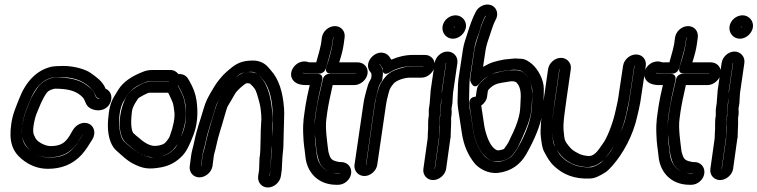

<svg xmlns="http://www.w3.org/2000/svg" viewBox="-20 -763 3365 853"><path d="M349 -166C349 -166 348 -166 348 -165L321 -123C318 -118 312 -112 307 -106C283 -78 250 -63 200 -63C169 -63 141 -73 113 -96C92 -113 82 -131 79 -154C89 -106 136 -64 198 -64C257 -64 295 -87 322 -125C328 -134 349 -169 349 -166ZM356 -391C324 -411 283 -419 231 -419C198 -419 163 -398 147 -374C132 -352 120 -332 113 -314C99 -277 86 -254 79 -204C77 -192 77 -181 77 -170C76 -183 78 -197 80 -212C86 -255 100 -282 112 -313C137 -378 170 -408 211 -418C216 -419 232 -420 255 -420C319 -420 361 -396 387 -367C400 -353 400 -347 407 -334C411 -327 417 -326 424 -323C406 -323 404 -337 400 -347C393 -365 374 -378 356 -391ZM337 -340C358 -323 353 -319 364 -299C382 -266 454 -258 472 -312C480 -336 471 -360 449 -369C448 -370 447 -374 446 -376C433 -403 408 -421 384 -438C359 -456 308 -470 262 -470C237 -470 220 -469 206 -466C141 -450 94 -399 65 -324C52 -290 36 -257 30 -212C19 -137 34 -91 77 -56C111 -28 150 -13 193 -13C253 -13 304 -33 343 -76C361 -96 375 -119 390 -143C409 -174 396 -204 375 -213C347 -226 317 -207 305 -187C280 -144 267 -114 205 -114C192 -114 178 -118 162 -127C146 -136 138 -146 135 -155C135 -156 134 -158 133 -159C127 -168 126 -185 129 -204C133 -229 138 -247 142 -257C158 -294 163 -314 187 -350C191 -355 195 -359 204 -363C216 -368 224 -369 224 -369C279 -369 313 -360 337 -340Z M739 -382C740 -382 770 -384 771 -384L776 -374C791 -348 800 -325 803 -303C810 -254 806 -213 793 -177C778 -137 764 -112 756 -103C738 -84 719 -73 695 -69C667 -64 649 -63 642 -65C595 -76 561 -108 532 -134C505 -158 500 -265 529 -313C554 -354 565 -374 627 -398C634 -401 642 -402 650 -402H730C731 -401 731 -402 731 -401C731 -394 734 -386 739 -382ZM737 -452H657C643 -452 629 -450 615 -444C566 -425 528 -400 506 -365C499 -354 493 -344 487 -334C469 -304 464 -275 460 -228C456 -173 467 -121 496 -95C520 -74 545 -48 577 -33C615 -15 639 -9 698 -20C734 -27 765 -44 791 -72C810 -92 824 -123 840 -165C857 -211 861 -262 853 -317C849 -346 838 -375 821 -404L815 -414C806 -428 792 -435 773 -434C764 -444 753 -452 737 -452ZM732 -402C731 -401 730 -401 730 -401H650C623 -401 586 -378 569 -365C510 -320 493 -176 535 -133C544 -124 554 -117 562 -109C596 -79 633 -61 671 -65C703 -68 731 -78 751 -100C765 -116 776 -132 782 -149C800 -198 809 -239 805 -275C804 -285 802 -294 801 -304C798 -331 786 -352 775 -373L770 -383L769 -384C769 -384 775 -431 732 -402ZM727 -351C734 -339 741 -321 747 -308C751 -299 753 -276 755 -263C757 -239 751 -204 735 -160C732 -151 725 -141 715 -130C711 -125 699 -117 673 -115C654 -113 629 -122 599 -149C591 -156 583 -161 573 -171C565 -179 559 -210 566 -266C567 -278 572 -290 580 -304C588 -318 595 -327 596 -328C599 -330 635 -351 643 -351H723Z M873 -25 879 -71C882 -94 887 -100 894 -135C903 -180 922 -231 933 -272C938 -291 944 -303 946 -307C957 -326 969 -348 981 -366C956 -325 944 -310 929 -256C915 -206 901 -165 891 -114C887 -95 882 -87 880 -71L874 -25ZM1066 -441C1051 -437 1039 -428 1026 -417C1048 -437 1049 -437 1066 -441ZM1189 -153C1189 -186 1189 -208 1190 -214C1191 -224 1192 -234 1191 -244C1187 -313 1175 -382 1137 -421C1129 -429 1127 -435 1114 -439C1105 -442 1095 -443 1085 -443C1082 -443 1078 -442 1075 -442C1082 -443 1089 -444 1097 -444C1119 -444 1133 -426 1144 -414C1170 -386 1187 -339 1191 -271C1193 -233 1191 -195 1189 -153ZM1188 -118C1188 -101 1188 -91 1185 -68V-65L1182 -9L1178 19V20C1178 19 1177 19 1177 19L1182 -9V-12L1184 -67C1185 -83 1187 -99 1188 -118ZM1170 70C1197 70 1224 47 1228 19L1232 -10V-13L1235 -69C1236 -86 1239 -100 1239 -113C1239 -135 1241 -174 1241 -194C1241 -224 1244 -253 1242 -280C1237 -355 1218 -413 1183 -451C1179 -456 1174 -461 1170 -466C1154 -484 1130 -494 1105 -494C1053 -494 1030 -481 997 -453C965 -427 939 -393 917 -353C903 -328 894 -313 884 -278C872 -236 853 -184 844 -138C836 -99 833 -98 829 -71L823 -25C819 2 839 25 866 25C893 25 920 2 924 -25L930 -71C932 -84 937 -96 940 -112C950 -162 965 -200 978 -249C984 -272 990 -287 991 -290C1003 -309 1011 -324 1024 -346C1033 -362 1061 -385 1072 -392C1072 -392 1073 -393 1077 -393C1082 -393 1085 -393 1090 -392C1098 -385 1109 -374 1115 -363C1121 -352 1135 -301 1137 -286C1140 -262 1143 -240 1140 -213C1137 -186 1139 -103 1134 -66C1134 -65 1133 -64 1133 -63L1131 -8L1127 19C1123 47 1143 70 1170 70Z M1460 -597H1461V-596L1457 -567C1453 -542 1445 -508 1430 -466C1428 -459 1422 -436 1450 -436H1562C1561 -436 1562 -435 1562 -435H1443C1430 -435 1418 -425 1415 -413C1401 -355 1390 -306 1384 -265L1380 -235C1378 -222 1377 -208 1377 -194C1377 -212 1378 -226 1379 -235L1383 -265C1386 -284 1390 -306 1395 -332L1412 -408C1414 -419 1411 -435 1391 -435H1348C1329 -435 1324 -440 1324 -440C1332 -437 1340 -436 1348 -436H1399C1411 -436 1424 -446 1427 -457C1444 -513 1453 -548 1456 -567L1460 -596ZM1490 7V8H1489H1482C1471 8 1457 5 1439 -2C1409 -14 1391 -44 1387 -78C1382 -125 1380 -124 1378 -176C1378 -168 1379 -161 1380 -153C1386 -102 1385 -83 1397 -48C1407 -16 1439 7 1482 7H1489ZM1468 -647C1440 -647 1414 -624 1410 -596L1406 -567C1404 -556 1398 -530 1385 -486H1355C1353 -486 1350 -487 1347 -488C1335 -492 1321 -490 1309 -485C1287 -475 1265 -446 1276 -417C1286 -392 1313 -385 1340 -385H1356L1345 -336C1339 -308 1336 -285 1333 -265L1329 -235C1327 -218 1326 -196 1327 -169C1329 -116 1332 -114 1337 -66C1344 2 1392 58 1475 58H1482C1510 58 1536 36 1540 8C1544 -20 1524 -43 1496 -43H1489C1489 -43 1485 -44 1479 -45C1448 -51 1447 -64 1440 -85C1440 -85 1438 -93 1437 -104C1434 -131 1424 -194 1430 -235L1434 -265C1439 -298 1447 -337 1458 -385H1554C1582 -385 1609 -409 1613 -436C1617 -463 1597 -486 1569 -486H1487C1497 -517 1504 -544 1507 -567L1511 -596C1515 -624 1496 -647 1468 -647Z M1606 -31 1644 -298C1647 -321 1653 -340 1657 -356L1661 -372C1664 -384 1669 -392 1674 -399C1678 -405 1680 -413 1679 -418L1680 -422C1683 -439 1681 -456 1672 -470L1666 -478C1667 -482 1680 -458 1680 -458C1680 -458 1675 -418 1716 -444C1736 -457 1773 -469 1809 -469H1860H1861L1860 -468H1808C1797 -468 1788 -467 1779 -465C1743 -456 1713 -447 1691 -420C1678 -404 1668 -389 1663 -373L1658 -356C1651 -334 1647 -314 1645 -298L1607 -31ZM1656 -31 1695 -298C1697 -311 1700 -327 1706 -348L1711 -365C1713 -370 1718 -379 1729 -392C1739 -404 1773 -418 1801 -418H1853C1880 -418 1907 -442 1911 -469C1915 -496 1895 -519 1868 -519H1816C1781 -519 1748 -511 1719 -498C1718 -499 1716 -501 1715 -503L1710 -511C1703 -521 1691 -528 1678 -529C1638 -533 1597 -482 1623 -446C1628 -439 1632 -439 1630 -422L1629 -415C1624 -406 1616 -392 1613 -379L1608 -362C1603 -344 1597 -321 1594 -298L1555 -31C1551 -4 1572 19 1599 19C1626 19 1652 -4 1656 -31Z M1912 -13H1911L1930 -149C1930 -150 1931 -151 1931 -152L1932 -181V-197L1933 -215V-234C1933 -241 1935 -247 1935 -253V-278L1939 -305V-307L1943 -360L1961 -483V-484C1961 -483 1962 -483 1962 -483L1944 -359C1943 -352 1941 -344 1941 -336L1940 -304L1936 -279C1935 -269 1936 -252 1936 -251L1934 -237C1933 -227 1934 -216 1933 -179L1931 -148ZM1968 -534C1941 -534 1915 -511 1911 -483L1893 -359V-357L1889 -304L1885 -276V-272V-248C1882 -236 1882 -220 1882 -209V-191C1882 -185 1881 -181 1881 -175L1880 -148L1861 -13C1857 14 1877 37 1904 37C1931 37 1958 14 1962 -13L1981 -149C1981 -150 1982 -150 1982 -151L1983 -185C1985 -216 1984 -233 1984 -239L1986 -251C1987 -260 1987 -267 1986 -281L1990 -305V-307L1992 -340C1992 -347 1993 -353 1994 -359L2012 -483C2016 -511 1995 -534 1968 -534ZM2000 -642 1999 -641C1998 -642 1996 -644 1996 -645H1997C1998 -645 2000 -643 2000 -642ZM1946 -645C1942 -617 1963 -591 1992 -591C2020 -591 2046 -615 2050 -642C2054 -670 2032 -695 2004 -695C1976 -695 1950 -673 1946 -645Z M2065 -305C2065 -298 2067 -291 2068 -283C2073 -252 2077 -219 2082 -187C2091 -125 2119 -70 2161 -50C2172 -45 2184 -45 2196 -46C2220 -49 2242 -56 2258 -76C2270 -91 2279 -104 2286 -120C2306 -164 2333 -220 2339 -263C2342 -284 2343 -306 2344 -326C2347 -372 2338 -411 2311 -436C2302 -444 2290 -451 2276 -451H2261C2242 -452 2220 -448 2202 -444L2183 -439C2154 -432 2128 -412 2109 -389C2099 -377 2099 -367 2097 -356L2094 -334C2081 -333 2065 -327 2065 -305ZM2144 -334 2147 -356C2147 -359 2148 -360 2149 -363C2160 -376 2172 -385 2189 -391L2207 -395C2217 -397 2235 -399 2244 -401C2254 -403 2268 -402 2274 -397C2288 -383 2296 -360 2293 -322C2292 -303 2292 -283 2289 -263C2285 -238 2275 -207 2258 -171C2253 -161 2247 -149 2241 -135C2235 -123 2227 -113 2219 -101C2219 -101 2196 -92 2187 -96C2169 -104 2152 -128 2139 -172C2137 -180 2134 -189 2132 -201C2127 -233 2123 -263 2118 -294C2131 -303 2142 -318 2144 -334ZM2223 -449 2259 -453C2266 -454 2274 -452 2284 -452C2286 -452 2295 -450 2308 -439C2320 -429 2328 -417 2335 -400C2342 -382 2345 -368 2345 -360C2345 -321 2344 -289 2340 -262C2334 -218 2313 -161 2276 -99C2270 -89 2264 -82 2257 -73C2247 -59 2218 -47 2194 -44C2166 -41 2139 -61 2129 -73C2105 -102 2089 -139 2082 -185C2078 -210 2075 -233 2071 -257C2068 -275 2063 -295 2064 -314C2064 -328 2065 -396 2067 -413L2087 -545C2093 -587 2108 -610 2117 -647C2118 -652 2133 -691 2138 -693H2139L2133 -683C2126 -669 2120 -654 2116 -640C2107 -609 2091 -565 2088 -545L2070 -422C2069 -417 2069 -411 2069 -405C2069 -405 2083 -355 2113 -395C2122 -406 2133 -416 2148 -424C2182 -443 2184 -441 2223 -449ZM2224 -499H2222C2177 -490 2163 -487 2126 -466L2138 -545C2139 -552 2144 -572 2154 -600C2161 -619 2168 -646 2177 -665L2182 -675C2199 -706 2182 -733 2162 -740C2135 -750 2106 -733 2095 -713C2080 -686 2067 -648 2057 -616C2051 -596 2041 -572 2037 -545L2017 -413C2015 -399 2014 -381 2014 -357C2013 -315 2011 -306 2016 -275C2022 -240 2026 -207 2032 -171C2040 -118 2059 -74 2088 -38C2107 -15 2147 10 2193 5C2252 -2 2292 -33 2318 -78C2357 -147 2382 -208 2390 -262C2394 -292 2396 -328 2396 -368C2396 -410 2370 -456 2343 -479C2327 -492 2312 -502 2292 -502C2278 -502 2273 -504 2264 -503Z M2798 -471C2798 -471 2799 -471 2799 -470L2782 -357C2776 -318 2772 -294 2769 -281L2763 -254C2754 -210 2737 -174 2721 -140C2702 -100 2688 -83 2667 -59C2678 -72 2688 -86 2698 -100C2722 -132 2749 -198 2762 -255L2767 -280C2771 -297 2776 -321 2781 -357L2798 -470ZM2453 -99C2478 -58 2516 -26 2583 -21C2611 -19 2639 -31 2662 -53C2655 -46 2650 -40 2647 -38C2625 -24 2609 -20 2607 -20C2576 -18 2549 -23 2529 -31C2509 -41 2502 -42 2481 -61C2465 -76 2461 -85 2453 -99ZM2465 -456H2466L2446 -317C2435 -243 2430 -200 2433 -177C2437 -145 2436 -133 2447 -110C2442 -119 2439 -123 2437 -136C2431 -185 2430 -212 2445 -317ZM2415 -456 2395 -317C2384 -238 2379 -185 2383 -153C2386 -130 2388 -108 2397 -90C2411 -64 2421 -44 2444 -23C2481 11 2531 34 2603 30C2624 29 2643 19 2669 3C2680 -4 2689 -14 2700 -26C2747 -79 2793 -160 2812 -250L2818 -276C2822 -292 2827 -319 2832 -357L2849 -470C2853 -498 2834 -521 2806 -521C2778 -521 2752 -498 2748 -470L2731 -357C2726 -319 2721 -297 2718 -285L2712 -259C2701 -211 2676 -148 2659 -126C2643 -105 2625 -68 2594 -70C2575 -71 2562 -76 2559 -77C2546 -83 2528 -92 2518 -102C2503 -118 2489 -134 2487 -154C2481 -202 2481 -210 2496 -317L2516 -456C2520 -483 2499 -506 2472 -506C2445 -506 2419 -483 2415 -456Z M3029 -597H3030V-596L3026 -567C3022 -542 3014 -508 2999 -466C2997 -459 2991 -436 3019 -436H3131C3130 -436 3131 -435 3131 -435H3012C2999 -435 2987 -425 2984 -413C2970 -355 2959 -306 2953 -265L2949 -235C2947 -222 2946 -208 2946 -194C2946 -212 2947 -226 2948 -235L2952 -265C2955 -284 2959 -306 2964 -332L2981 -408C2983 -419 2980 -435 2960 -435H2917C2898 -435 2893 -440 2893 -440C2901 -437 2909 -436 2917 -436H2968C2980 -436 2993 -446 2996 -457C3013 -513 3022 -548 3025 -567L3029 -596ZM3059 7V8H3058H3051C3040 8 3026 5 3008 -2C2978 -14 2960 -44 2956 -78C2951 -125 2949 -124 2947 -176C2947 -168 2948 -161 2949 -153C2955 -102 2954 -83 2966 -48C2976 -16 3008 7 3051 7H3058ZM3037 -647C3009 -647 2983 -624 2979 -596L2975 -567C2973 -556 2967 -530 2954 -486H2924C2922 -486 2919 -487 2916 -488C2904 -492 2890 -490 2878 -485C2856 -475 2834 -446 2845 -417C2855 -392 2882 -385 2909 -385H2925L2914 -336C2908 -308 2905 -285 2902 -265L2898 -235C2896 -218 2895 -196 2896 -169C2898 -116 2901 -114 2906 -66C2913 2 2961 58 3044 58H3051C3079 58 3105 36 3109 8C3113 -20 3093 -43 3065 -43H3058C3058 -43 3054 -44 3048 -45C3017 -51 3016 -64 3009 -85C3009 -85 3007 -93 3006 -104C3003 -131 2993 -194 2999 -235L3003 -265C3008 -298 3016 -337 3027 -385H3123C3151 -385 3178 -409 3182 -436C3186 -463 3166 -486 3138 -486H3056C3066 -517 3073 -544 3076 -567L3080 -596C3084 -624 3065 -647 3037 -647Z M3187 -13H3186L3205 -149C3205 -150 3206 -151 3206 -152L3207 -181V-197L3208 -215V-234C3208 -241 3210 -247 3210 -253V-278L3214 -305V-307L3218 -360L3236 -483V-484C3236 -483 3237 -483 3237 -483L3219 -359C3218 -352 3216 -344 3216 -336L3215 -304L3211 -279C3210 -269 3211 -252 3211 -251L3209 -237C3208 -227 3209 -216 3208 -179L3206 -148ZM3243 -534C3216 -534 3190 -511 3186 -483L3168 -359V-357L3164 -304L3160 -276V-272V-248C3157 -236 3157 -220 3157 -209V-191C3157 -185 3156 -181 3156 -175L3155 -148L3136 -13C3132 14 3152 37 3179 37C3206 37 3233 14 3237 -13L3256 -149C3256 -150 3257 -150 3257 -151L3258 -185C3260 -216 3259 -233 3259 -239L3261 -251C3262 -260 3262 -267 3261 -281L3265 -305V-307L3267 -340C3267 -347 3268 -353 3269 -359L3287 -483C3291 -511 3270 -534 3243 -534ZM3275 -642 3274 -641C3273 -642 3271 -644 3271 -645H3272C3273 -645 3275 -643 3275 -642ZM3221 -645C3217 -617 3238 -591 3267 -591C3295 -591 3321 -615 3325 -642C3329 -670 3307 -695 3279 -695C3251 -695 3225 -673 3221 -645Z"/></svg>

Font: AppleStorm
Style: CBoIta
Weight: 400
Foundry: Cannot Into Space Fonts
Version: Version 1.01